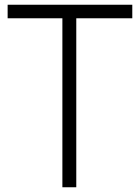

<svg xmlns="http://www.w3.org/2000/svg" viewBox="-20 -790 582 810"><path d="M12.2 -712.9V-770H538.1V-712.9H301.8V0H243.2V-712.9Z"/></svg>

Font: Junction Light
Style: Regular
Weight: 300
Designer: Caroline Hadilaksono
Foundry: Caroline Hadilaksono
Version: Version 1.002